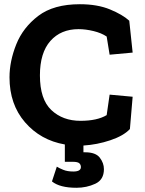

<svg xmlns="http://www.w3.org/2000/svg" viewBox="-20 -680 685 909"><path d="M472 121Q472 171 431 190Q390 209 342 209Q263 209 226 179L249 109Q260 116 279.5 124Q299 132 327 132Q363 132 363 111Q363 100 355.5 93Q348 86 324 86H287V4Q172 -16 98.5 -101Q25 -186 25 -314Q25 -390 57 -470Q89 -550 161.5 -605Q234 -660 358 -660Q441 -660 500.5 -635.5Q560 -611 592 -582L608 -431L499 -421L485 -507Q460 -524 422.5 -533Q385 -542 352 -542Q268 -542 218.5 -486Q169 -430 169 -323Q169 -210 223 -159Q277 -108 361 -108Q440 -108 485 -135L499 -232L608 -222L595 -69Q565 -37 502.5 -16Q440 5 375 9V41H383Q433 41 452.5 66.5Q472 92 472 121Z"/></svg>

Font: Zilla Slab Bold
Style: Bold
Weight: 700
Designer: Typotheque.com
Foundry: Typotheque type foundry
Version: Version 1.1; 2017; ttfautohint (v1.6)